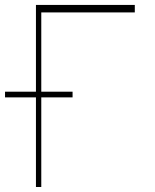

<svg xmlns="http://www.w3.org/2000/svg" viewBox="-30 -747 620 767"><path d="M508.5 -727.3V-697.4H134.9V0H113.6V-727.3ZM-9.9 -358V-380.7H259.9V-358Z"/></svg>

Font: Inter Thin BETA
Style: Regular
Weight: 100
Designer: Rasmus Andersson
Foundry: rsms
Version: Version 3.011;git-f93a4a705